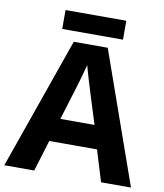

<svg xmlns="http://www.w3.org/2000/svg" viewBox="-94 -953 878 1030"><g transform="rotate(10 345.0 -438.5)"><path d="M510 -877H179V-774H510ZM527 0H690L437 -717H252L0 0H163L215 -170H475ZM387 -463 439 -297H253L304 -463C311 -485 335 -566 345 -606C355 -566 377 -496 387 -463Z"/></g></svg>

Font: Noto Sans Lisu
Style: Bold
Weight: 700
Designer: Monotype Design Team. David Williams.
Foundry: Monotype Imaging Inc.
Version: Version 2.102